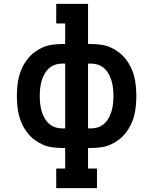

<svg xmlns="http://www.w3.org/2000/svg" viewBox="-20 -755 790 990"><path d="M270 215V114H316V8H300Q275 8 249.5 4.5Q224 1 201 -9Q178 -19 157.5 -34.5Q137 -50 121.5 -70Q106 -90 95 -112.5Q84 -135 78 -159.5Q72 -184 69.5 -209.5Q67 -235 67 -260Q67 -285 69.5 -310.5Q72 -336 78 -360.5Q84 -385 95 -407.5Q106 -430 121.5 -450Q137 -470 157.5 -485.5Q178 -501 201 -511Q224 -521 249.5 -524.5Q275 -528 300 -528H316V-634H270V-735H434V-528H450Q475 -528 500.5 -524.5Q526 -521 549 -511Q572 -501 592.5 -485.5Q613 -470 628.5 -450Q644 -430 655 -407.5Q666 -385 672 -360.5Q678 -336 680.5 -310.5Q683 -285 683 -260Q683 -235 680.5 -209.5Q678 -184 672 -159.5Q666 -135 655 -112.5Q644 -90 628.5 -70Q613 -50 592.5 -34.5Q572 -19 549 -9Q526 1 500.5 4.5Q475 8 450 8H434V114H480V215ZM300 -93H316V-427H300Q281 -427 262.5 -420.5Q244 -414 230.5 -401Q217 -388 208 -371Q199 -354 194 -335.5Q189 -317 187 -298Q185 -279 185 -260Q185 -241 187 -222Q189 -203 194 -184.5Q199 -166 208 -149Q217 -132 230.5 -119Q244 -106 262.5 -99.5Q281 -93 300 -93ZM434 -93H450Q469 -93 487.5 -99.5Q506 -106 519.5 -119Q533 -132 542 -149Q551 -166 556 -184.5Q561 -203 563 -222Q565 -241 565 -260Q565 -279 563 -298Q561 -317 556 -335.5Q551 -354 542 -371Q533 -388 519.5 -401Q506 -414 487.5 -420.5Q469 -427 450 -427H434Z"/></svg>

Font: Iosevka Etoile
Style: Bold
Weight: 700
Designer: Belleve Invis
Foundry: Belleve Invis
Version: Version 28.1.0; ttfautohint (v1.8.4)